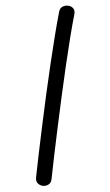

<svg xmlns="http://www.w3.org/2000/svg" viewBox="-106 -896 622 1090"><g transform="rotate(-10 205.0 -351.5)"><path d="M311 -814Q318 -836 334.5 -842Q351 -848 367 -843Q384 -839 393.5 -824.5Q403 -810 395 -789Q374 -735 349 -663.5Q324 -592 297 -510Q270 -428 243 -342.5Q216 -257 190.5 -174.5Q165 -92 143 -19Q121 54 105 110Q99 131 83 137.5Q67 144 51 140Q34 135 24 121Q14 107 20 86Q36 30 58 -43Q80 -116 105.5 -198.5Q131 -281 158 -366.5Q185 -452 212.5 -534Q240 -616 265 -688Q290 -760 311 -814Z"/></g></svg>

Font: Playpen Sans
Style: Regular
Weight: 400
Designer: Laura Meseguer, Veronika Burian, José Scaglione, Kostas Bartsokas, Vera Evstafieva, Tom Grace, Yorlmar Campos
Foundry: TypeTogether
Version: Version 2.000